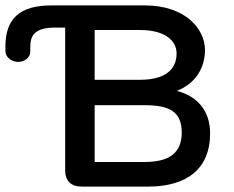

<svg xmlns="http://www.w3.org/2000/svg" viewBox="-20 -690 865 710"><path d="M47 -461C66 -461 92 -473 92 -501V-515C92 -554 103 -588 184 -588H221V-60C221 -21 243 0 282 0H528C677 0 757 -71 757 -196C757 -278 713 -333 634 -354C701 -380 738 -437 738 -505C738 -585 663 -670 516 -670H170C53 -670 0 -621 0 -518V-504C0 -472 30 -461 47 -461ZM514 -91H330V-301H514C606 -301 652 -278 652 -200C652 -124 606 -91 514 -91ZM498 -395H330V-579H498C592 -579 633 -538 633 -493C633 -430 587 -395 498 -395Z"/></svg>

Font: SN Pro Medium
Style: Regular
Weight: 500
Designer: Tobias Whetton
Foundry: Supernotes
Version: Version 1.003;Glyphs 3.3 (3324)